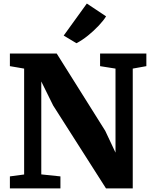

<svg xmlns="http://www.w3.org/2000/svg" viewBox="-20 -1038 840 1058"><path d="M113 -76.5V-660Q93.5 -663.5 73.8 -666.8Q54 -670 34.5 -673.5V-743H292.5L560 -317L616.5 -197V-660L531.5 -673.5V-743H786.5V-673.5L711.5 -660V0H564L273 -456.5L207.5 -589V-77L313 -66V0H34.5V-66ZM401.5 -800H401L331 -842L458.5 -1018.5L564.5 -948Q551 -925.5 524.2 -897Q497.5 -868.5 465 -842.2Q432.5 -816 401.5 -800Z"/></svg>

Font: Merriweather Black
Style: Regular
Weight: 900
Designer: Eben Sorkin
Foundry: Eben Sorkin
Version: Version 2.200;gftools[0.9.31]